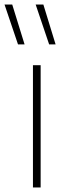

<svg xmlns="http://www.w3.org/2000/svg" viewBox="-67 -828 278 848"><path d="M78.5 0V-540H112.5V0ZM12.5 -632 -47 -808H-13L41.5 -632ZM150 -632 90.5 -808H124.5L178.5 -632Z"/></svg>

Font: Encode Sans Semi Condensed Thin
Style: Regular
Weight: 250
Width: 4
Designer: Multiple Designers
Foundry: Impallari Type
Version: Version 2.000